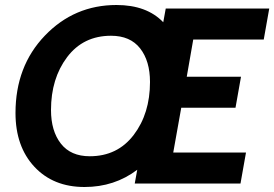

<svg xmlns="http://www.w3.org/2000/svg" viewBox="-20 -734 1097 768"><path d="M942 0H519L529 -55Q438 14 318 14Q193 14 117.5 -67Q42 -148 42 -282Q42 -469 159.5 -591.5Q277 -714 446 -714Q567 -714 633 -645L643 -700H1057L1035 -576H753L727 -427H944L922 -303H705L673 -124H964ZM424 -591Q313 -591 248.5 -505.5Q184 -420 184 -294Q184 -210 223.5 -159.5Q263 -109 339 -109Q450 -109 515 -194.5Q580 -280 580 -406Q580 -490 540.5 -540.5Q501 -591 424 -591Z"/></svg>

Font: Cabin
Style: Bold Italic
Weight: 700
Designer: Pablo Impallari
Foundry: Pablo Impallari. www.impallari.com Igino Marini. www.ikern.com
Version: Version 1.005